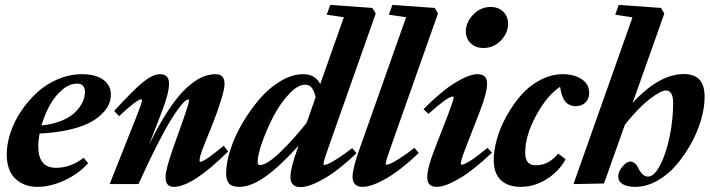

<svg xmlns="http://www.w3.org/2000/svg" viewBox="-20 -745 2872 777"><path d="M130.9 11.2Q77.1 11.2 42.2 -21.7Q7.3 -54.7 7.3 -120.6Q7.3 -162.1 22.2 -207.5Q37.1 -252.9 65.2 -294.9Q93.3 -336.9 129.9 -370.6Q166.5 -404.3 214.4 -424.6Q262.2 -444.8 312 -444.8Q366.2 -444.8 397.5 -422.6Q428.7 -400.4 428.7 -361.8Q428.7 -341.8 420.4 -322.5Q412.1 -303.2 391.1 -282.7Q370.1 -262.2 338.4 -246.3Q306.6 -230.5 255.4 -219Q204.1 -207.5 140.1 -204.6Q134.8 -176.3 134.8 -153.3Q134.8 -65.9 206.1 -65.9Q266.1 -65.9 318.4 -106.4L336.9 -84.5Q297.9 -41.5 241 -15.1Q184.1 11.2 130.9 11.2ZM147.9 -237.3Q192.9 -241.7 228.3 -256.1Q263.7 -270.5 283.7 -290.3Q303.7 -310.1 313.7 -330.8Q323.7 -351.6 323.7 -372.1Q323.7 -406.7 292.5 -406.7Q261.2 -406.7 231.4 -381.3Q201.7 -356 181.2 -318.6Q160.6 -281.2 147.9 -237.3Z M423.8 0 531.2 -270.5Q554.7 -329.1 554.7 -338.9Q554.7 -342.8 550.8 -342.8Q534.2 -342.8 461.9 -274.9L441.9 -295.9Q517.6 -378.9 557.9 -411.9Q598.1 -444.8 627.9 -444.8Q664.1 -444.8 664.1 -405.8Q664.1 -367.7 633.3 -288.6L583 -158.7Q623.5 -241.7 661.6 -299.3Q699.7 -356.9 733.4 -387.9Q767.1 -418.9 795.4 -431.9Q823.7 -444.8 852.5 -444.8Q888.7 -444.8 888.7 -405.8Q888.7 -383.3 873 -334.7Q857.4 -286.1 843.3 -250.5L803.7 -151.9Q787.6 -111.3 787.6 -94.7Q787.6 -90.3 790.5 -90.3Q807.6 -90.3 885.3 -155.3L903.3 -132.3Q759.3 11.2 682.6 11.2Q649.9 11.2 649.9 -28.3Q649.9 -58.6 681.2 -147.5L725.6 -272.5Q745.1 -328.1 745.1 -339.4Q745.1 -342.8 742.2 -342.8Q738.3 -342.8 731 -337.6Q723.6 -332.5 706.8 -311.3Q689.9 -290 668.9 -255.6Q647.9 -221.2 614 -154.5Q580.1 -87.9 540.5 0Z M948.2 11.2Q918 11.2 906.5 -2.9Q895 -17.1 895 -43.5Q895 -85.4 912.4 -139.4Q929.7 -193.4 960.7 -246.3Q991.7 -299.3 1030.3 -344.2Q1068.8 -389.2 1115.7 -417Q1162.6 -444.8 1207 -444.8Q1255.9 -444.8 1275.9 -404.8L1371.6 -675.3L1302.2 -685.5L1316.4 -725.1L1486.8 -712.9L1500.5 -690.4L1308.1 -145Q1289.1 -92.3 1289.1 -81.5Q1289.1 -77.6 1293.5 -77.6Q1298.8 -77.6 1311.3 -83.3Q1323.7 -88.9 1348.6 -105Q1373.5 -121.1 1405.3 -145.5L1422.9 -125Q1349.1 -54.7 1290.3 -21.2Q1231.4 12.2 1195.8 12.2Q1155.3 12.2 1155.3 -29.3Q1155.3 -63.5 1183.6 -142.6L1188 -155.3Q1113.8 -72.8 1054.9 -30.8Q996.1 11.2 948.2 11.2ZM1022.5 -90.3Q1022.5 -77.1 1032.2 -77.1Q1059.6 -77.1 1113.5 -128.7Q1167.5 -180.2 1221.2 -248.5L1257.3 -351.6Q1251.5 -376.5 1241.9 -389.4Q1232.4 -402.3 1214.8 -402.3Q1184.6 -402.3 1148.7 -363.5Q1112.8 -324.7 1085.9 -272.7Q1059.1 -220.7 1040.8 -168.9Q1022.5 -117.2 1022.5 -90.3Z M1447.3 11.2Q1406.7 11.2 1406.7 -30.3Q1406.7 -63 1435.5 -143.6L1623.5 -675.3L1553.7 -685.5L1567.9 -725.1L1739.3 -712.9L1752.4 -690.4L1560.1 -146Q1541 -93.3 1541 -82.5Q1541 -78.6 1545.4 -78.6Q1550.8 -78.6 1563.2 -84.2Q1575.7 -89.8 1600.6 -106Q1625.5 -122.1 1657.2 -146.5L1674.8 -126Q1601.1 -55.7 1542.2 -22.2Q1483.4 11.2 1447.3 11.2Z M1936 -550.8Q1904.8 -550.8 1885 -569.8Q1865.2 -588.9 1865.2 -618.2Q1865.2 -654.8 1895 -685.8Q1924.8 -716.8 1965.3 -716.8Q1996.6 -716.8 2016.4 -697.8Q2036.1 -678.7 2036.1 -648.4Q2036.1 -611.3 2007.1 -581.1Q1978 -550.8 1936 -550.8ZM1747.1 11.2Q1709 11.2 1709 -27.8Q1709 -64.9 1739.7 -143.6L1792.5 -279.3Q1815.9 -340.3 1815.9 -350.6Q1815.9 -354.5 1812 -354.5Q1792.5 -354.5 1713.9 -284.2L1693.8 -303.2Q1766.6 -376.5 1822.5 -410.6Q1878.4 -444.8 1912.6 -444.8Q1951.2 -444.8 1951.2 -406.2Q1951.2 -369.6 1920.9 -291.5L1864.3 -146Q1844.7 -95.7 1844.7 -82.5Q1844.7 -78.6 1848.1 -78.6Q1870.6 -78.6 1952.6 -146.5L1971.2 -127.4Q1895 -55.2 1837.9 -22Q1780.8 11.2 1747.1 11.2Z M2087.9 11.2Q2035.2 11.2 2006.6 -16.4Q1978 -43.9 1978 -97.7Q1978 -135.3 1990.7 -181.2Q2003.4 -227.1 2028.8 -273.4Q2054.2 -319.8 2087.2 -358.2Q2120.1 -396.5 2165.3 -420.7Q2210.4 -444.8 2258.3 -444.8Q2302.7 -444.8 2333.5 -424.8Q2364.3 -404.8 2364.3 -369.1Q2364.3 -344.7 2349.1 -330.1Q2334 -315.4 2309.6 -315.4Q2282.7 -315.4 2267.3 -334.5Q2252 -353.5 2246.6 -393.6Q2194.3 -359.4 2149.9 -278.1Q2105.5 -196.8 2105.5 -128.4Q2105.5 -100.6 2116 -88.4Q2126.5 -76.2 2149.4 -76.2Q2200.7 -76.2 2238.8 -123.5L2269 -100.6Q2242.7 -51.8 2192.6 -20.3Q2142.6 11.2 2087.9 11.2Z M2300.8 0 2539.6 -674.8 2469.7 -685.5 2483.9 -725.1 2654.8 -712.9 2668.5 -690.4 2540 -328.1Q2646.5 -445.3 2748 -445.3Q2789.1 -445.3 2810.3 -423.1Q2831.5 -400.9 2831.5 -351.1Q2831.5 -310.1 2817.4 -261Q2803.2 -211.9 2776.9 -164.3Q2750.5 -116.7 2716.8 -77.1Q2683.1 -37.6 2639.2 -13.2Q2595.2 11.2 2550.8 11.2Q2518.1 11.2 2500 0.2Q2481.9 -10.7 2481.9 -30.8Q2481.9 -49.8 2498.8 -70.6Q2515.6 -91.3 2531.2 -91.3Q2539.1 -91.3 2547.4 -85.4Q2555.7 -79.6 2560.1 -70.3Q2578.6 -30.3 2602.1 -30.3Q2627.4 -30.3 2651.4 -76.2Q2675.3 -122.1 2689.7 -191.4Q2704.1 -260.7 2704.1 -328.1Q2704.1 -378.9 2674.8 -378.9Q2654.3 -378.9 2607.9 -343Q2561.5 -307.1 2508.8 -240.2L2424.3 -2.4Z"/></svg>

Font: Elstob Grade
Style: Italic
Weight: 400
Italic angle: -20°
Designer: Peter S. Baker
Version: Version 1.015